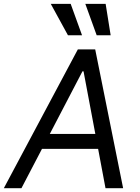

<svg xmlns="http://www.w3.org/2000/svg" viewBox="-40 -986 736 1006"><path d="M72.4 0 180 -206H474.1L512.8 0H605.1L458.8 -727.3H367.9L-19.9 0ZM220.9 -284.1 392 -612.2H397.7L459.5 -284.1ZM225.9 -965.9 316.1 -801.1H389.9L330.3 -965.9ZM407 -965.9 466.6 -801.1H539.8L513.5 -965.9Z"/></svg>

Font: Margiela Sans
Style: Italic
Weight: 400
Italic angle: -9.39999°
Designer: Stefan Endress, Andreas Faust
Version: Version 1.100;FEAKit 1.0